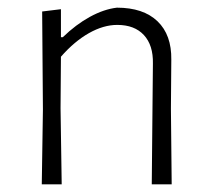

<svg xmlns="http://www.w3.org/2000/svg" viewBox="-20 -481 549 501"><path d="M379 -315Q380 -363 355.5 -389.5Q331 -416 286 -416Q250 -416 212 -394.5Q174 -373 139 -333L138 -198L141 0H89L92 -195L90 -451L139 -457V-384H144Q178 -417 214.5 -437Q251 -457 285 -461Q354 -461 391 -425.5Q428 -390 427 -325L426 -197L428 0H376Z"/></svg>

Font: Luna Sans Light
Style: Regular
Weight: 300
Designer: Juan Pablo del Peral
Foundry: Huerta Tipografica
Version: Version 2.001; ttfautohint (v1.5)